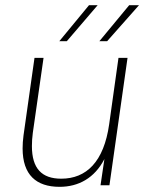

<svg xmlns="http://www.w3.org/2000/svg" viewBox="-20 -717 564 743"><path d="M210.5 6C284 6 346 -28 384 -101.5L369 0H403.5L473.5 -493H438.5L402.5 -236.5C382 -90.5 314 -25.5 217 -25.5C142 -25.5 103.5 -64.5 103.5 -151.5C103.5 -167.5 104.5 -184.5 107 -203L148.5 -493H113.5L71 -193C68.5 -174.5 67.5 -157.5 67.5 -142.5C67.5 -40.5 120 6 210.5 6ZM209.5 -557.5H238.5L358 -697H324.5ZM364.5 -557.5H394.5L518 -697H480Z"/></svg>

Font: HK Grotesk ExtraLight
Style: Italic
Weight: 200
Italic angle: -16°
Designer: Alfredo Marco Pradil
Foundry: Hanken Design Co.
Version: Version 3.001;FEAKit 1.0